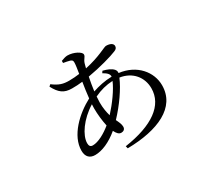

<svg xmlns="http://www.w3.org/2000/svg" viewBox="-120 -813 1239 1106"><g transform="rotate(-30 500.0 -259.5)"><path d="M237 -474C265 -421 292 -400 345 -400C368 -400 392 -401 415 -404C410 -371 404 -335 401 -301C310 -253 212 -162 212 -62C212 -21 234 -1 269 -1C315 -1 371 -25 426 -71C436 -50 448 -37 463 -37C477 -37 490 -44 490 -62C490 -79 482 -95 472 -116C532 -179 587 -258 612 -318C693 -306 741 -246 741 -173C741 -60 636 15 446 43L450 59C653 56 803 -10 803 -157C803 -245 736 -329 621 -343C622 -353 620 -361 613 -369C598 -385 575 -394 547 -401L539 -389C565 -374 577 -362 576 -345C529 -344 485 -334 447 -321C451 -351 456 -382 462 -411C544 -425 628 -449 661 -463C676 -468 682 -477 682 -488C682 -504 665 -515 636 -515C623 -515 571 -481 472 -460L479 -487C487 -515 502 -519 502 -536C502 -552 459 -578 415 -578C404 -578 386 -572 373 -567V-553C389 -550 403 -548 416 -544C428 -539 431 -536 431 -523C431 -509 427 -483 422 -452C400 -449 377 -447 353 -447C314 -447 288 -454 248 -484ZM568 -321C549 -274 501 -208 455 -158C448 -182 442 -212 442 -250L444 -289C486 -309 525 -319 568 -321ZM410 -116C370 -83 321 -56 285 -56C269 -56 262 -65 262 -83C262 -135 315 -213 398 -264L397 -237C397 -197 402 -153 410 -116Z"/></g></svg>

Font: Harano Aji Mincho CN
Style: Regular
Weight: 400
Foundry: Masamichi Hosoda
Version: HaranoAjiMinchoCN-Regular version 20230610;ttx 4.39.4